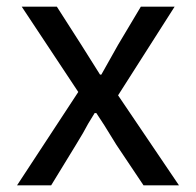

<svg xmlns="http://www.w3.org/2000/svg" viewBox="-20 -554 586 574"><path d="M214 -279 45 -534H150L223 -420L279 -331H283L333 -420L401 -534H502L333 -269L515 0H409L328 -121Q286 -190 268 -216H263Q242 -183 228 -156L207 -121L133 0H31Z"/></svg>

Font: Nebula Sans Medium
Style: Regular
Weight: 500
Designer: Paul D. Hunt for Adobe (as Source Sans)
Foundry: Nebula Entertainment & Broadcasting LLC
Version: Version 1.010